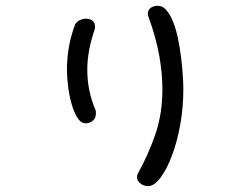

<svg xmlns="http://www.w3.org/2000/svg" viewBox="-20 -591 845 654"><path d="M486.3 -532.2Q483.4 -538.1 483.4 -543.9Q483.4 -557.6 493.7 -564.5Q503.9 -571.3 517.6 -571.3Q534.2 -571.3 547.4 -555.7Q560.5 -540 570.3 -515.1Q580.1 -490.2 586.4 -459Q592.8 -427.7 596.7 -396.5Q600.6 -365.2 602.5 -335.9Q604.5 -306.6 604.5 -287.1Q604.5 -224.6 593.8 -165.5Q583 -106.4 565.4 -60.1Q547.9 -13.7 526.4 14.6Q504.9 43 484.4 43Q468.8 43 457.5 33.2Q446.3 23.4 446.3 12.7Q446.3 6.8 449.2 1Q485.4 -64.5 509.3 -133.8Q533.2 -203.1 533.2 -288.1Q533.2 -340.8 522.5 -401.4Q511.7 -461.9 486.3 -532.2ZM236.3 -508.8Q243.2 -518.6 252.9 -522.9Q262.7 -527.3 273.4 -527.3Q286.1 -527.3 294.9 -520.5Q303.7 -513.7 303.7 -500Q303.7 -494.1 302.7 -491.2Q277.3 -418 277.3 -353.5Q277.3 -282.2 304.7 -217.8Q306.6 -213.9 306.6 -210.4Q306.6 -207 306.6 -204.1Q306.6 -188.5 295.9 -179.7Q285.2 -170.9 272.5 -170.9Q254.9 -170.9 242.7 -191.4Q230.5 -211.9 222.7 -241.2Q214.8 -270.5 211.4 -301.8Q208 -333 208 -354.5Q208 -392.6 214.8 -431.6Q221.7 -470.7 236.3 -508.8Z"/></svg>

Font: Gamja Flower
Style: Regular
Weight: 400
Designer: YoonDesign Inc.
Foundry: YoonDesign Inc.
Version: Version 3.00;build 20171102